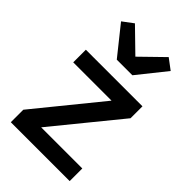

<svg xmlns="http://www.w3.org/2000/svg" viewBox="-235 -871 957 957"><g transform="rotate(45 243.5 -393.0)"><path d="M451 0H36V-88L315 -431H45V-520H444V-436L161 -89H451ZM299 -594H189L69 -744L125 -786L244 -670L363 -786L419 -744Z"/></g></svg>

Font: IBM Plex Sans Medium
Style: Regular
Weight: 500
Designer: Mike Abbink, Paul van der Laan, Pieter van Rosmalen
Foundry: Bold Monday
Version: Version 3.201